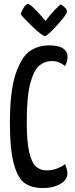

<svg xmlns="http://www.w3.org/2000/svg" viewBox="-20 -939 381 969"><path d="M30 0ZM321 -655Q321 -628 308 -606Q277 -631 243 -631Q206 -631 178 -607.5Q150 -584 132.5 -517Q115 -450 115 -325Q115 -227 127 -173Q139 -119 161 -99Q183 -79 215 -79Q243 -79 268 -88.5Q293 -98 308 -111Q320 -85 320 -62Q320 -32 285 -11Q250 10 196 10Q142 10 106.5 -13.5Q71 -37 50.5 -109.5Q30 -182 30 -321Q30 -480 59 -566Q88 -652 130.5 -681Q173 -710 227 -710Q277 -710 299 -694Q321 -678 321 -655ZM84 -868Q90 -886 101 -902.5Q112 -919 121 -919Q129 -919 149 -900Q169 -881 187 -860Q205 -839 210 -833Q226 -856 243 -874.5Q260 -893 271.5 -903.5Q283 -914 286 -917Q318 -898 318 -880Q318 -871 293.5 -841Q269 -811 242 -784Q215 -757 207 -757Q194 -757 145.5 -803Q97 -849 84 -868Z"/></svg>

Font: Yanone Kaffeesatz
Style: Regular
Weight: 400
Designer: Yanone (Cyrillic: Daniel Pouzeot & Huerta Tipografica)
Foundry: Yanone
Version: Version 1.100;PS 001.100;hotconv 1.0.70;makeotf.lib2.5.58329